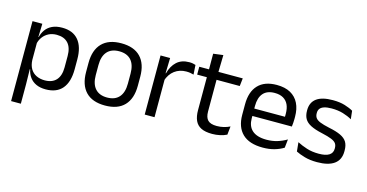

<svg xmlns="http://www.w3.org/2000/svg" viewBox="-80 -989 2930 1531"><g transform="rotate(15 1385.0 -224.0)"><path d="M306.5 10.5Q261.5 10.5 228.5 -4.5Q195.5 -19.5 175 -47.5Q154.5 -75.5 147.5 -112.5H121L144.5 -188.5Q146.5 -144.5 164.2 -115.2Q182 -86 212.5 -71.5Q243 -57 281.5 -57Q343 -57 375.8 -93Q408.5 -129 408.5 -198.5V-292Q408.5 -361 376 -397Q343.5 -433 281.5 -433Q244.5 -433 216 -418.5Q187.5 -404 168.8 -379Q150 -354 143 -322L123 -378.5H146.5Q154.5 -412 173.8 -439.2Q193 -466.5 226.8 -482.8Q260.5 -499 310 -499Q398 -499 444 -444.2Q490 -389.5 490 -285.5V-204.5Q490 -99.5 443.8 -44.5Q397.5 10.5 306.5 10.5ZM66 172V-488H147L143.5 -370.5L144.5 -345.5V-140L144 -123.5L146.5 13.5V172Z M797 12.5Q692 12.5 637.8 -44.2Q583.5 -101 583.5 -207.5V-282Q583.5 -388 638 -444.5Q692.5 -501 797 -501Q902 -501 956.2 -444.5Q1010.5 -388 1010.5 -282V-207.5Q1010.5 -101 956.2 -44.2Q902 12.5 797 12.5ZM797 -53.5Q862 -53.5 895.8 -92Q929.5 -130.5 929.5 -203V-286.5Q929.5 -358.5 895.8 -396.8Q862 -435 797 -435Q732.5 -435 698.5 -396.8Q664.5 -358.5 664.5 -286.5V-203Q664.5 -130.5 698.5 -92Q732.5 -53.5 797 -53.5Z M1200 -298.5 1181.5 -361 1201.5 -362Q1217.5 -424 1256.5 -459.8Q1295.5 -495.5 1360 -495.5Q1376 -495.5 1388.8 -493Q1401.5 -490.5 1411.5 -487L1416.5 -408.5Q1404 -412.5 1388.8 -415Q1373.5 -417.5 1355 -417.5Q1300 -417.5 1259.2 -387Q1218.5 -356.5 1200 -298.5ZM1123 0V-488H1202L1198 -344L1204 -338V0Z M1681 10Q1624.5 10 1590 -7Q1555.5 -24 1540 -58.5Q1524.5 -93 1524.5 -144.5V-452.5H1604.5V-154Q1604.5 -106 1626.5 -83.2Q1648.5 -60.5 1700.5 -60.5Q1730 -60.5 1757.2 -67Q1784.5 -73.5 1808.5 -85.5L1801 -16Q1777.5 -4 1746 3Q1714.5 10 1681 10ZM1444.5 -416V-481H1803.5L1796 -416ZM1525 -473 1524.5 -610 1606 -620.5 1602.5 -473Z M2099 11Q1987.5 11 1931 -43.5Q1874.5 -98 1874.5 -199.5V-286.5Q1874.5 -389.5 1927 -445.2Q1979.5 -501 2080.5 -501Q2148.5 -501 2194 -475.8Q2239.5 -450.5 2262.5 -404Q2285.5 -357.5 2285.5 -293V-275Q2285.5 -259 2284.2 -243Q2283 -227 2281 -211.5H2206.5Q2207.5 -235.5 2207.8 -257Q2208 -278.5 2208 -296.5Q2208 -341 2193.8 -371.8Q2179.5 -402.5 2151.2 -418.8Q2123 -435 2080.5 -435Q2017.5 -435 1986 -398.5Q1954.5 -362 1954.5 -294V-247.5L1955 -237.5V-191Q1955 -160.5 1964 -136Q1973 -111.5 1992.2 -93.8Q2011.5 -76 2041.2 -66.8Q2071 -57.5 2112 -57.5Q2159.5 -57.5 2200.5 -70Q2241.5 -82.5 2277.5 -104L2270 -34Q2237.5 -13.5 2194.5 -1.2Q2151.5 11 2099 11ZM1917 -211.5V-272.5H2264V-211.5Z M2547.5 11Q2488.5 11 2444.5 -1.8Q2400.5 -14.5 2371.5 -29.5L2364 -104.5Q2400.5 -85.5 2444.2 -71.5Q2488 -57.5 2543.5 -57.5Q2600 -57.5 2628.5 -75.5Q2657 -93.5 2657 -129V-134.5Q2657 -157.5 2646.2 -172.5Q2635.5 -187.5 2607.5 -199Q2579.5 -210.5 2528 -222Q2466.5 -235.5 2431 -253.8Q2395.5 -272 2380.2 -299Q2365 -326 2365 -365V-369.5Q2365 -433.5 2409.5 -466.5Q2454 -499.5 2543.5 -499.5Q2601 -499.5 2643.2 -486.5Q2685.5 -473.5 2712.5 -457.5L2720 -389Q2687.5 -408 2645.5 -420.5Q2603.5 -433 2551 -433Q2513 -433 2489.5 -425.2Q2466 -417.5 2455.5 -403.2Q2445 -389 2445 -369V-365Q2445 -343 2455.5 -327.8Q2466 -312.5 2493.2 -301.2Q2520.5 -290 2569 -279.5Q2631.5 -267 2668.2 -249.5Q2705 -232 2721 -205.2Q2737 -178.5 2737 -136.5V-128Q2737 -59 2689 -24Q2641 11 2547.5 11Z"/></g></svg>

Font: Anek Odia Medium
Style: Regular
Weight: 400
Version: Version 1.003